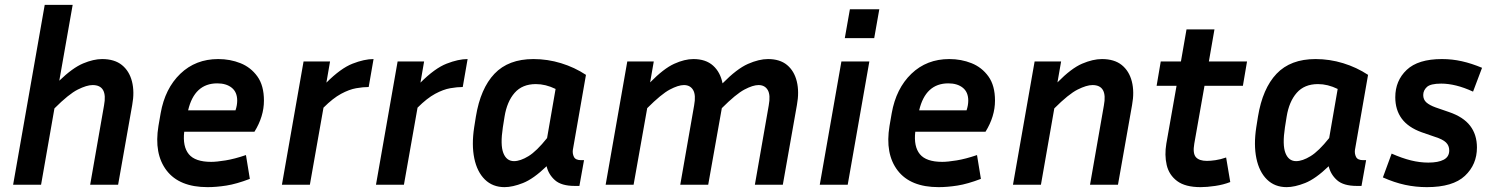

<svg xmlns="http://www.w3.org/2000/svg" viewBox="-20 -760 6157 790"><path d="M361 -410Q337 -410 300 -391.5Q263 -373 204 -314L149 0H34L164 -740H279L224 -428Q279 -481 322 -499Q365 -517 400 -517Q451 -517 481.5 -492.5Q512 -468 523 -425Q534 -382 524 -328L466 0H351L408 -326Q424 -410 361 -410Z M1008 -24Q953 -3 911.5 3.5Q870 10 834 10Q718 10 665.5 -58.5Q613 -127 632 -242L641 -294Q659 -396 722 -456.5Q785 -517 878 -517Q927 -517 969.5 -500Q1012 -483 1039 -445.5Q1066 -408 1066 -346Q1066 -281 1027 -218H738Q731 -157 757 -125.5Q783 -94 849 -94Q871 -94 908 -100Q945 -106 992 -122ZM874 -417Q780 -417 754 -306H949Q956 -327 956 -346Q956 -381 933.5 -399Q911 -417 874 -417Z M1497 -402Q1474 -402 1445.5 -397Q1417 -392 1383.5 -374Q1350 -356 1311 -317L1255 0H1140L1229 -507H1338L1323 -420Q1382 -479 1430.5 -498Q1479 -517 1517 -517Z M1884 -402Q1861 -402 1832.5 -397Q1804 -392 1770.5 -374Q1737 -356 1698 -317L1642 0H1527L1616 -507H1725L1710 -420Q1769 -479 1817.5 -498Q1866 -517 1904 -517Z M2345 5Q2290 5 2263.5 -18.5Q2237 -42 2229 -76Q2175 -24 2132 -7Q2089 10 2056 10Q2007 10 1975 -21.5Q1943 -53 1931.5 -108.5Q1920 -164 1931 -236L1938 -280Q1957 -396 2014.5 -456.5Q2072 -517 2175 -517Q2233 -517 2288.5 -500Q2344 -483 2391 -452L2337 -143Q2335 -128 2341.5 -114.5Q2348 -101 2371 -101H2383L2364 5ZM2049 -236Q2038 -164 2051 -130.5Q2064 -97 2095 -97Q2121 -97 2154.5 -117.5Q2188 -138 2231 -192L2266 -394Q2225 -414 2185 -414Q2129 -414 2097.5 -378Q2066 -342 2056 -280Z M2794 -410Q2771 -410 2736 -391.5Q2701 -373 2643 -315L2587 0H2472L2561 -507H2670L2655 -421Q2711 -478 2754 -497.5Q2797 -517 2833 -517Q2884 -517 2914 -490Q2944 -463 2953 -417Q3012 -477 3057.5 -497Q3103 -517 3140 -517Q3189 -517 3218.5 -492.5Q3248 -468 3258.5 -425Q3269 -382 3259 -328L3201 0H3086L3143 -326Q3151 -369 3139 -389.5Q3127 -410 3101 -410Q3078 -410 3043 -391.5Q3008 -373 2950 -315L2894 0H2779L2836 -326Q2844 -369 2832 -389.5Q2820 -410 2794 -410Z M3577 -603H3456L3477 -722H3598ZM3468 0H3353L3442 -507H3557Z M4016 -24Q3961 -3 3919.5 3.5Q3878 10 3842 10Q3726 10 3673.5 -58.5Q3621 -127 3640 -242L3649 -294Q3667 -396 3730 -456.5Q3793 -517 3886 -517Q3935 -517 3977.5 -500Q4020 -483 4047 -445.5Q4074 -408 4074 -346Q4074 -281 4035 -218H3746Q3739 -157 3765 -125.5Q3791 -94 3857 -94Q3879 -94 3916 -100Q3953 -106 4000 -122ZM3882 -417Q3788 -417 3762 -306H3957Q3964 -327 3964 -346Q3964 -381 3941.5 -399Q3919 -417 3882 -417Z M4475 -410Q4451 -410 4414 -391.5Q4377 -373 4318 -314L4263 0H4148L4237 -507H4346L4331 -421Q4388 -479 4432.5 -498Q4477 -517 4514 -517Q4565 -517 4595.5 -492.5Q4626 -468 4637 -425Q4648 -382 4638 -328L4580 0H4465L4522 -326Q4538 -410 4475 -410Z M5042 -11Q5014 0 4980 5Q4946 10 4920 10Q4857 10 4823.5 -15Q4790 -40 4780.5 -81Q4771 -122 4779 -169L4821 -407H4739L4756 -507H4839L4862 -639H4977L4954 -507H5111L5094 -407H4936L4894 -169Q4887 -129 4900.5 -113.5Q4914 -98 4946 -98Q4961 -98 4981.5 -101Q5002 -104 5025 -112Z M5563 5Q5508 5 5481.5 -18.5Q5455 -42 5447 -76Q5393 -24 5350 -7Q5307 10 5274 10Q5225 10 5193 -21.5Q5161 -53 5149.5 -108.5Q5138 -164 5149 -236L5156 -280Q5175 -396 5232.5 -456.5Q5290 -517 5393 -517Q5451 -517 5506.5 -500Q5562 -483 5609 -452L5555 -143Q5553 -128 5559.5 -114.5Q5566 -101 5589 -101H5601L5582 5ZM5267 -236Q5256 -164 5269 -130.5Q5282 -97 5313 -97Q5339 -97 5372.5 -117.5Q5406 -138 5449 -192L5484 -394Q5443 -414 5403 -414Q5347 -414 5315.5 -378Q5284 -342 5274 -280Z M5857 -91Q5898 -91 5920.5 -103Q5943 -115 5943 -141Q5943 -161 5929.5 -174Q5916 -187 5884 -197L5829 -216Q5774 -236 5747.5 -272Q5721 -308 5721 -360Q5721 -428 5768 -472.5Q5815 -517 5913 -517Q5955 -517 5995 -508Q6035 -499 6078 -481L6041 -383Q6004 -400 5971.5 -408Q5939 -416 5910 -416Q5866 -416 5851 -402Q5836 -388 5836 -369Q5836 -350 5849 -338.5Q5862 -327 5887 -318L5942 -299Q6001 -279 6029 -242.5Q6057 -206 6057 -153Q6057 -83 6007.5 -36.5Q5958 10 5851 10Q5805 10 5761 0.5Q5717 -9 5670 -30L5706 -128Q5749 -109 5785.5 -100Q5822 -91 5857 -91Z"/></svg>

Font: Inria Sans
Style: Bold Italic
Weight: 700
Italic angle: -10°
Designer: Black Foundry Team
Foundry: Black Foundry
Version: Version 1.2; ttfautohint (v1.8.3)